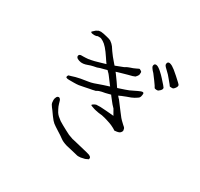

<svg xmlns="http://www.w3.org/2000/svg" viewBox="-173 -1033 1346 1291"><g transform="rotate(30 500.0 -388.0)"><path d="M397 -585Q399 -586 451 -601L542 -636Q563 -649 580 -654Q600 -660 616 -668Q630 -675 637 -678Q640 -679 645 -676Q653 -672 657 -668Q659 -666 659 -661Q659 -652 658 -645Q657 -640 650.5 -631Q644 -622 641 -620Q638 -618 623 -613Q605 -609 588.5 -604Q572 -599 546 -592Q520 -585 491.5 -575Q463 -565 436 -558Q402 -550 386 -543Q380 -542 361 -538Q342 -534 325.5 -527.5Q309 -521 292.5 -519Q276 -517 260 -522.5Q244 -528 239 -535Q234 -542 236 -549Q238 -556 243.5 -558.5Q249 -561 255.5 -561Q262 -561 269 -561Q276 -561 285 -561.5Q294 -562 306 -563Q322 -565 351 -572Q354 -573 397 -585ZM329 -130Q341 -119 355 -109Q364 -103 382 -93L417 -74Q443 -60 450 -57Q485 -45 486 -44H487H488Q500 -42 526 -35L613 -14Q628 -10 633 -8Q644 -2 646 1Q650 5 649 12Q648 20 645.5 20Q643 20 630 27Q624 30 612 32Q598 35 594 36Q593 36 575 37Q572 38 550 32Q541 30 512 23Q478 15 473 14Q439 4 421 -10Q401 -25 373 -42Q341 -62 327 -73Q315 -82 293 -112Q274 -139 271 -143Q271 -143 258 -160Q252 -168 248 -175Q242 -186 242 -208Q242 -220 249 -233Q252 -240 261 -242Q267 -244 272 -239Q277 -236 281 -226Q282 -223 287 -205Q291 -191 293 -187Q293 -186 301 -170Q311 -151 312 -150Q320 -138 329 -130ZM643 -317Q644 -317 645 -316L620 -360L619 -361L618 -362Q600 -380 586 -399L564 -427L563 -429L560 -433L555 -431H553Q545 -429 542 -428Q521 -422 496 -418Q475 -414 460 -404Q457 -402 449 -401Q435 -397 415 -394Q395 -390 376 -386Q358 -382 339 -379Q324 -377 301 -377H265Q249 -377 244 -381L240 -384Q240 -394 246 -401L267 -407Q280 -412 293 -415Q306 -418 328 -423Q350 -427 359 -428Q370 -430 384 -432Q400 -434 422 -441Q443 -448 456 -453Q480 -461 482 -462Q484 -462 513 -472L517 -473L527 -477L520 -485L518 -488L482 -536Q475 -545 474 -546Q461 -558 443 -579Q425 -601 416 -615Q409 -624 404 -633Q360 -700 330 -717Q315 -725 313 -726Q304 -729 299 -728Q296 -728 293 -728Q286 -729 285 -728Q280 -724 268 -723Q263 -722 246 -724Q237 -725 234 -730Q233 -733 234 -734Q236 -737 247 -746Q256 -755 260 -756Q270 -762 273 -763Q282 -765 290 -765Q294 -765 312 -762Q333 -758 338 -756Q346 -754 357 -751Q368 -747 372 -745Q392 -731 402 -717L420 -690Q440 -661 471 -626Q499 -596 519.5 -567Q540 -538 549 -526L568 -498L569 -496L573 -492L578 -493L580 -494Q615 -506 625 -509Q653 -518 675 -530Q696 -541 704 -544Q712 -548 723 -552Q732 -555 737 -554Q741 -553 743 -550Q745 -546 743 -534Q741 -520 737 -515Q734 -510 726 -505Q717 -500 707 -493Q696 -487 686 -483Q675 -479 658 -473Q622 -458 620 -458Q618 -457 617 -456L614 -455L604 -450L611 -443L613 -440L621 -432L655 -387Q674 -362 674 -362Q688 -344 698 -331Q705 -322 731 -298Q747 -285 748 -281Q749 -278 750 -274Q752 -265 752 -262Q750 -255 745 -249Q740 -243 735 -241Q729 -238 717 -236Q712 -235 708 -235Q704 -234 702 -234Q700 -234 700 -234Q697 -237 684 -244Q672 -251 662 -255Q652 -260 647 -261Q639 -264 626 -268Q613 -272 603 -275L586 -279Q577 -282 560 -283Q548 -284 525 -289Q514 -291 495 -298Q483 -302 481 -304Q478 -308 484 -312Q496 -321 507 -324Q516 -325 539 -325Q553 -325 586 -322Q618 -319 622 -319ZM841 -719Q822 -743 807 -756Q794 -768 786.5 -776Q779 -784 777 -790Q776 -797 778 -804Q780 -809 785 -812Q790 -814 797 -813Q806 -811 817 -805Q830 -797 840 -789Q855 -777 874 -760Q919 -720 920.5 -715Q922 -710 920.5 -704Q919 -698 913 -690Q907 -682 902 -678.5Q897 -675 887 -676Q873 -676 873 -679Q873 -681 841 -719ZM763 -660Q737 -695 733 -700Q720 -713 714 -722Q708 -730 706 -737Q705 -743 708 -750Q710 -755 715 -757Q721 -759 728 -757Q736 -755 746 -748Q759 -739 768 -730Q783 -717 800 -698Q840 -654 842 -649Q844 -644 842 -638Q840 -632 833 -625Q826 -618 821 -615Q816 -612 804.5 -613Q793 -614 791 -618Q788 -626 763 -660ZM617 -437V-436Z"/></g></svg>

Font: ToneOZ-Tsuipita-TC
Style: Tsuipita-TC
Weight: 400
Designer: :Jeffrey Xuan (Chih-Lin Hsuan)  :
Foundry: jeffreyx@gmail.com, cjkFonts.io
Version: Version 0.24071